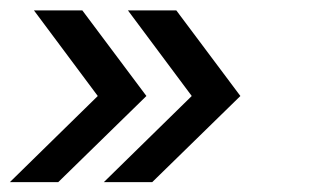

<svg xmlns="http://www.w3.org/2000/svg" viewBox="-92 -490 664 379"><path d="M113 -130.5 286.5 -300.5 160.5 -469.5H256L382.5 -300.5L208.5 -130.5ZM-72.5 -130.5 101 -300.5 -25 -469.5H70.5L197 -300.5L23 -130.5Z"/></svg>

Font: Urbanist Medium
Style: Italic
Weight: 500
Italic angle: -8°
Designer: Corey Hu
Foundry: Corey Hu
Version: Version 1.330; ttfautohint (v1.8.4.7-5d5b)